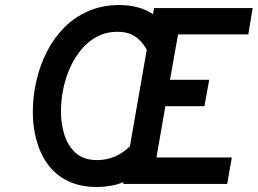

<svg xmlns="http://www.w3.org/2000/svg" viewBox="-20 -732 1026 764"><path d="M367 12Q296.5 12 247.5 -13Q198.5 -38 168.5 -80.5Q138.5 -123 124.5 -176Q110.5 -229 110.5 -285Q110.5 -348.5 124.8 -410.5Q139 -472.5 166.8 -526.8Q194.5 -581 236 -622.8Q277.5 -664.5 332.5 -688.2Q387.5 -712 455.5 -712Q492.5 -712 527.2 -703Q562 -694 588.5 -675.5L593 -700H985.5L968 -595H688.5L656.5 -414.5H812.5L793.5 -309.5H638L602.5 -105.5H902.5L884 0H470L471.5 -7.5Q448 2.5 420.8 7.2Q393.5 12 367 12ZM366 -95Q403.5 -95 435.8 -108.5Q468 -122 497 -150L564 -534.5Q553.5 -553 538.5 -569.2Q523.5 -585.5 501.2 -595.5Q479 -605.5 447.5 -605.5Q403.5 -605.5 368 -587.2Q332.5 -569 305.2 -537Q278 -505 259.5 -464.2Q241 -423.5 231.8 -378.2Q222.5 -333 222.5 -288Q222.5 -240 236.2 -195.8Q250 -151.5 281.5 -123.2Q313 -95 366 -95Z"/></svg>

Font: Overpass SemiBold
Style: Italic
Weight: 600
Italic angle: -10°
Designer: Delve Withrington, Dave Bailey, Thomas Jockin
Foundry: Delve Fonts LLC
Version: Version 4.000